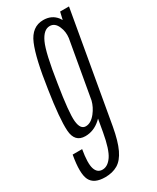

<svg xmlns="http://www.w3.org/2000/svg" viewBox="-253 -665 784 956"><g transform="rotate(-30 139.0 -187.0)"><path d="M52 229.5Q-12 229.5 -31.5 190.2Q-51 151 -33 50.5H21.5Q8.5 126 18.8 158Q29 190 59 190Q89.5 190 113.5 155Q137.5 120 153.5 29.5L166 -41.5Q161.5 -37 156.5 -32.5Q117 3 68.5 3Q8 3 3.5 -66.5Q-1 -136 23 -291.5Q47 -457.5 77.8 -530.2Q108.5 -603 174.5 -603Q223 -603 250.5 -567.5Q255 -561 259 -554.5L269 -597.5H320L210 29.5Q196 107 175.2 150.5Q154.5 194 124.2 211.8Q94 229.5 52 229.5ZM240.5 -461.5Q245 -496.5 231.5 -527Q217 -561 187.5 -561Q152 -561 127.8 -508.5Q103.5 -456 79 -293.5Q54 -138.5 59 -88.5Q64 -38.5 95 -38.5Q124.5 -38.5 151.5 -72.5Q174.5 -102 183 -135.5Z"/></g></svg>

Font: Anybody Condensed Light
Style: Italic
Weight: 300
Width: 3
Italic angle: -10°
Designer: Tyler Finck
Foundry: Etcetera Type Company
Version: Version 1.010; ttfautohint (v1.8.3) -l 8 -r 50 -G 200 -x 14 